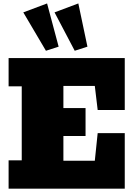

<svg xmlns="http://www.w3.org/2000/svg" viewBox="-20 -1123 822 1143"><path d="M31.2 0V-168.5H109.4V-608.9H31.2V-777.3H722.7V-468.3H561.5L544.4 -611.3H357.4V-479.5H489.3V-313.5H357.4V-166H544.4L561.5 -330.6H722.7V0ZM253.4 -820.8 118.7 -1049.3 260.3 -1102.5 329.1 -845.2ZM424.8 -820.8 304.7 -1049.3 446.3 -1102.5 500.5 -845.2Z"/></svg>

Font: Bevan
Style: Regular
Weight: 400
Designer: Vernon Adams
Foundry: Vernon Adams
Version: Version 2.100; ttfautohint (v1.8.3)